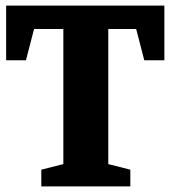

<svg xmlns="http://www.w3.org/2000/svg" viewBox="-20 -668 610 688"><path d="M128 0V-60L207 -80V-564H102L73 -452H2V-648H569V-452H497L468 -564H368V-80L447 -60V0Z"/></svg>

Font: Faustina Light ExtraBold
Style: Regular
Weight: 800
Version: Version 1.200